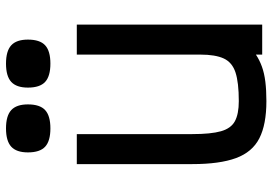

<svg xmlns="http://www.w3.org/2000/svg" viewBox="-154 -740 908 640"><g transform="rotate(-90 300.0 -420.0)"><path d="M283 14Q205 14 159 -9.5Q113 -33 93 -87.5Q73 -142 73 -233V-618H173V-233Q173 -171 182.5 -137.5Q192 -104 216 -91Q240 -78 283 -78Q345 -78 378.5 -89Q412 -100 425 -128Q438 -156 438 -206V-618H538V0H438V-21Q420 -9 398 -1Q376 7 347.5 10.5Q319 14 283 14ZM408 -706Q366 -706 347 -723.5Q328 -741 328 -781Q328 -819 347 -836.5Q366 -854 408 -854Q450 -854 469 -836.5Q488 -819 488 -781Q488 -741 469 -723.5Q450 -706 408 -706ZM192 -706Q150 -706 131 -723.5Q112 -741 112 -781Q112 -819 131 -836.5Q150 -854 192 -854Q234 -854 253 -836.5Q272 -819 272 -781Q272 -741 253 -723.5Q234 -706 192 -706Z"/></g></svg>

Font: Victor Mono Thin
Style: Regular
Weight: 100
Monospace: yes
Designer: Rune Bjørnerås
Version: Version 1.561;gftools[0.9.30]